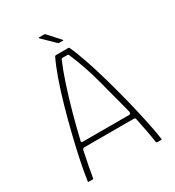

<svg xmlns="http://www.w3.org/2000/svg" viewBox="-190 -912 935 1025"><g transform="rotate(-30 277.5 -400.0)"><path d="M54 0Q51 0 50.5 -1Q50 -2 50 -5Q57 -54 71 -122Q85 -190 104 -267Q123 -344 144.5 -420Q166 -496 189 -561Q212 -626 233 -669Q234 -671 236 -672Q238 -673 240 -673H314Q317 -673 319.5 -672.5Q322 -672 323 -668Q342 -628 364.5 -562Q387 -496 409 -418.5Q431 -341 450.5 -262.5Q470 -184 484 -117Q498 -50 504 -6Q505 -2 504.5 -1Q504 0 501 0H475Q473 0 472.5 -1Q472 -2 470 -5Q466 -34 458.5 -74Q451 -114 441 -162Q440 -167 437 -169Q434 -171 428 -171H125Q120 -170 117.5 -168Q115 -166 113 -160Q103 -114 95.5 -74Q88 -34 83 -4Q83 -2 82.5 -1Q82 0 79 0ZM132 -201H420Q423 -201 426.5 -204.5Q430 -208 428 -218Q400 -325 372 -431.5Q344 -538 301 -638Q299 -643 291 -643H265Q257 -643 255 -637Q234 -589 210.5 -518Q187 -447 165 -367Q143 -287 125 -211Q124 -209 125 -205Q126 -201 132 -201ZM287 -721Q285 -721 284 -722Q283 -723 281 -724L207 -796Q206 -798 206.5 -799Q207 -800 208 -800H241Q243 -800 245 -799Q247 -798 249 -796L313 -725Q314 -724 314 -722.5Q314 -721 311 -721Z"/></g></svg>

Font: Glory Thin Thin
Style: Regular
Weight: 250
Version: Version 1.011